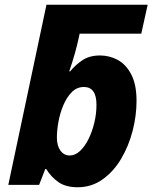

<svg xmlns="http://www.w3.org/2000/svg" viewBox="-20 -780 643 810"><path d="M308 10Q257 10 226 -12Q195 -34 175 -67H171L145 0H15L176 -760H603L576 -638H316L311 -615Q306 -591 295.5 -553.5Q285 -516 272 -479H276Q299 -507 328.5 -526.5Q358 -546 402 -546Q442 -546 477 -527Q512 -508 534 -465.5Q556 -423 556 -354Q556 -292 539.5 -228Q523 -164 491 -110Q459 -56 412.5 -23Q366 10 308 10ZM274 -124Q297 -124 317.5 -143Q338 -162 353.5 -193.5Q369 -225 378 -262.5Q387 -300 387 -338Q387 -413 334 -413Q304 -413 282.5 -391Q261 -369 247 -335.5Q233 -302 226.5 -266Q220 -230 220 -200Q220 -165 235 -144.5Q250 -124 274 -124Z"/></svg>

Font: Noto Sans ExtraBold
Style: Italic
Weight: 800
Italic angle: -12°
Designer: Monotype Design Team
Foundry: Monotype Imaging Inc.
Version: Version 2.013; ttfautohint (v1.8.4.7-5d5b)